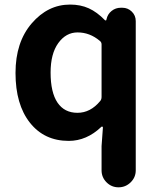

<svg xmlns="http://www.w3.org/2000/svg" viewBox="-20 -591 684 828"><path d="M418 143.6V39.1L423.8 -41Q423.8 -43.9 421.4 -44.9Q418.9 -45.9 417 -43.9Q353.5 16.6 276.4 16.6Q170.9 16.6 108.9 -62Q46.9 -140.6 46.9 -276.4Q46.9 -409.2 116.7 -490.2Q186.5 -571.3 282.2 -571.3Q327.1 -571.3 362.8 -555.2Q398.4 -539.1 432.6 -503.9Q433.6 -502.9 436 -502.9Q438.5 -502.9 438.5 -504.9L439.5 -508.8Q444.3 -530.3 461.4 -543.9Q478.5 -557.6 501 -557.6H507.8Q531.2 -557.6 548.3 -541Q565.4 -524.4 565.4 -500V143.6Q565.4 173.8 543.5 195.3Q521.5 216.8 491.2 216.8Q460.9 216.8 439.5 195.3Q418 173.8 418 143.6ZM412.1 -155.3Q418 -162.1 418 -172.9V-399.4Q418 -409.2 410.2 -415Q367.2 -451.2 314.5 -451.2Q264.6 -451.2 231.4 -405.3Q198.2 -359.4 198.2 -278.3Q198.2 -192.4 228 -148.4Q257.8 -104.5 314 -104.5Q370.1 -104.5 412.1 -155.3Z"/></svg>

Font: Gen Jyuu GothicX Bold
Style: Bold
Weight: 700
Designer: Ryoko NISHIZUKA (kana &amp; ideographs); Paul D. Hunt (Latin, Greek &amp; Cyrillic); Wenlong ZHANG (bopomofo); Sandoll C
Version: Version 1.058.20140828